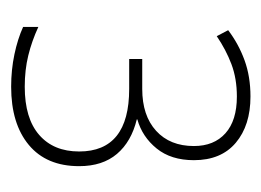

<svg xmlns="http://www.w3.org/2000/svg" viewBox="-84 -808 480 353"><g transform="rotate(90 156.5 -631.0)"><path d="M157 -851Q210 -851 242 -824Q274 -797 274 -747Q274 -705 252.5 -678.5Q231 -652 199 -643V-642Q240 -632 262.5 -605.5Q285 -579 285 -536Q285 -476 246 -443.5Q207 -411 139 -411Q108 -411 79.5 -417Q51 -423 29 -433V-461Q55 -449 81.5 -442.5Q108 -436 139 -436Q197 -436 227.5 -462.5Q258 -489 258 -536Q258 -628 143 -628H88V-652H143Q192 -652 220 -677.5Q248 -703 248 -747Q248 -784 224.5 -805Q201 -826 157 -826Q124 -826 97.5 -816Q71 -806 46 -789L35 -810Q60 -829 90 -840Q120 -851 157 -851Z"/></g></svg>

Font: Noto Sans SemiCondensed Thin
Style: Regular
Weight: 100
Width: 4
Designer: Monotype Design Team
Foundry: Monotype Imaging Inc.
Version: Version 2.013; ttfautohint (v1.8.4.7-5d5b)